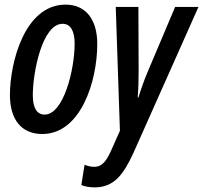

<svg xmlns="http://www.w3.org/2000/svg" viewBox="-20 -570 879 831"><path d="M163 10C329 10 401 -217 401 -380C401 -487 350 -550 264 -550C86 -550 23 -298 23 -159C23 -51 74 10 163 10ZM390 241C476 241 516 181 557 93L839 -540H738L617 -254C606 -228 591 -187 579 -148H576C579 -186 580 -225 580 -262L579 -540H481L499 -4L463 77C442 124 424 152 388 152C374 152 360 149 346 143L332 231C347 237 366 241 390 241ZM173 -74C139 -74 122 -104 122 -158C122 -258 163 -467 251 -467C286 -467 303 -435 303 -381C303 -268 255 -74 173 -74Z"/></svg>

Font: Noto Sans UI Condensed Medium
Style: Italic
Weight: 500
Width: 3
Italic angle: -12°
Designer: Monotype Design Team
Foundry: Monotype Imaging Inc.
Version: Version 1.901